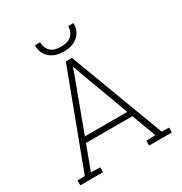

<svg xmlns="http://www.w3.org/2000/svg" viewBox="-202 -1043 1130 1192"><g transform="rotate(-30 363.0 -447.0)"><path d="M28.3 0V-34.7L81.1 -36.1L335 -710.9H378.9L632.3 -36.1L684.6 -34.7V0H521.5V-34.7L587.4 -36.6L522.9 -210H189.9L125.5 -36.6L191.4 -34.7V0ZM204.6 -249H508.8L370.1 -623.5L358.4 -658.2H355.5L343.8 -623.5ZM356.9 -770Q292.5 -770 255.4 -803.7Q218.3 -837.4 218.8 -890.6L219.7 -893.6H256.3Q256.3 -854 280.5 -829.3Q304.7 -804.7 356.9 -804.7Q407.2 -804.7 432.4 -829.6Q457.5 -854.5 457.5 -893.6H494.1L495.1 -890.6Q495.1 -837.4 458.3 -803.7Q421.4 -770 356.9 -770Z"/></g></svg>

Font: Roboto Slab ExtraLight
Style: Regular
Weight: 250
Designer: Google
Version: Version 2.000; ttfautohint (v1.8.1.43-b0c9)